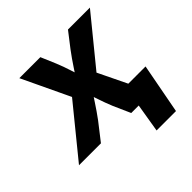

<svg xmlns="http://www.w3.org/2000/svg" viewBox="-210 -686 991 991"><g transform="rotate(-45 286.0 -190.0)"><path d="M-28.8 0 234.9 -323.7 217.8 -226.6 71.3 -535.6H224.6L259.3 -454.1Q275.4 -415 287.1 -377.4Q298.8 -339.8 312 -303.2H259.3Q284.7 -339.4 309.3 -377.2Q334 -415 363.3 -454.1L426.3 -535.6H586.4L333.5 -225.6L350.1 -321.8L505.9 0H352.5L310.5 -94.7Q294.4 -133.8 282.2 -171.1Q270 -208.5 256.3 -243.7H307.1Q282.2 -208.5 258.1 -171.1Q233.9 -133.8 205.1 -94.7L131.3 0ZM381.3 156.2 407.2 0H365.2L384.3 -117.7H574.7L522.9 156.2Z"/></g></svg>

Font: Inter 20pt
Style: Bold Italic
Weight: 700
Italic angle: -9.3988°
Version: Version 4.001;git-66647c0bb